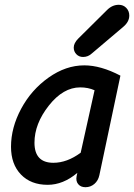

<svg xmlns="http://www.w3.org/2000/svg" viewBox="-20 -766 560 802"><path d="M327 -528Q310 -528 299 -539.5Q288 -551 288 -567Q288 -586 307 -605L427 -724Q449 -746 476 -746Q495 -746 507.5 -733Q520 -720 520 -701Q520 -675 495 -654L364 -543Q348 -528 327 -528ZM179 6Q109 6 67.5 -37Q26 -80 26 -153Q26 -233 68.5 -312Q111 -391 183 -442Q255 -493 332 -493Q401 -493 483 -450L395 -34Q390 -11 374 2.5Q358 16 337 16Q317 16 306.5 3Q296 -10 300 -30L303 -44Q244 6 179 6ZM203 -86Q260 -86 317 -128L375 -389Q348 -401 315 -401Q244 -401 184 -325Q124 -249 124 -170Q124 -86 203 -86Z"/></svg>

Font: Comic Neue
Style: Bold Italic
Weight: 700
Italic angle: -12°
Designer: Craig Rozynski
Foundry: Craig Rozynski
Version: Version 2.003